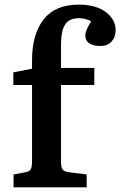

<svg xmlns="http://www.w3.org/2000/svg" viewBox="-20 -802 515 822"><path d="M38.1 0V-55.2L85.9 -64Q106.4 -67.4 111.8 -77.1Q117.2 -86.9 117.2 -113.8V-438H37.1V-492.2L117.2 -507.8V-544.9Q117.2 -655.3 166.7 -718.8Q216.3 -782.2 316.9 -782.2Q391.1 -782.2 433.1 -750.2Q475.1 -718.3 475.1 -672.9Q475.1 -643.1 457.5 -624Q439.9 -605 408.2 -605Q382.8 -605 364 -615.7Q345.2 -626.5 345.2 -651.9Q345.2 -669.9 370.1 -710.9Q346.2 -724.1 317.9 -724.1Q275.9 -724.1 258.5 -696.5Q241.2 -668.9 241.2 -610.8V-511.2H383.8V-438H241.2V-109.9Q241.2 -87.4 247.3 -77.6Q253.4 -67.9 273.9 -64.9L351.1 -55.2V0Z"/></svg>

Font: Literata Book SemiBold
Style: Regular
Weight: 600
Designer: Latin by Veronika Burian and Jose Scaglione. Greek by Irene Vlachou. Cyrillic by Vera Evstafieva
Foundry: TypeTogether
Version: Version 2.003;PS 002.003;hotconv 1.0.88;makeotf.lib2.5.64775